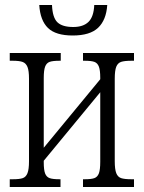

<svg xmlns="http://www.w3.org/2000/svg" viewBox="-20 -748 575 768"><path d="M19 -31H31Q58 -31 71 -35.5Q84 -40 90 -55.5Q96 -71 96 -103V-433Q96 -465 90 -480Q84 -495 71 -500Q58 -505 31 -505H19V-536H223V-505H218Q191 -505 178.5 -500.5Q166 -496 160.5 -481.5Q155 -467 155 -436V-157L381 -431V-437Q381 -467 375.5 -481.5Q370 -496 357.5 -500.5Q345 -505 319 -505H312V-536H516V-505H506Q478 -505 464.5 -500.5Q451 -496 445 -481Q439 -466 439 -433V-103Q439 -71 445 -55.5Q451 -40 464.5 -35.5Q478 -31 506 -31H516V0H312V-31H319Q345 -31 357.5 -35.5Q370 -40 375.5 -54.5Q381 -69 381 -101V-379L155 -105V-99Q155 -68 160.5 -54Q166 -40 178.5 -35.5Q191 -31 218 -31H222V0H19ZM137 -728H188Q190 -678 209.5 -659Q229 -640 273 -640Q313 -640 334 -660.5Q355 -681 357 -728H409Q405 -668 372.5 -637Q340 -606 271 -606Q203 -606 172 -636Q141 -666 137 -728Z"/></svg>

Font: Noto Serif CondLight
Style: Regular
Weight: 300
Width: 3
Designer: Monotype Design Team
Foundry: Monotype Imaging Inc.
Version: Version 1.001